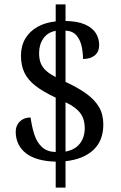

<svg xmlns="http://www.w3.org/2000/svg" viewBox="-20 -780 556 879"><path d="M235 -40Q191 -41 157 -50.5Q123 -60 100 -77.5Q77 -95 64.5 -120Q52 -145 52 -176Q52 -196 60.5 -210.5Q69 -225 84 -233.5Q99 -242 120 -242Q126 -199 137.5 -163.5Q149 -128 172.5 -106.5Q196 -85 235 -84V-333Q177 -360 142 -387.5Q107 -415 91.5 -448Q76 -481 76 -525Q76 -570 96 -603.5Q116 -637 151.5 -657Q187 -677 235 -682V-760H280V-684Q335 -683 369 -668Q403 -653 418.5 -628.5Q434 -604 434 -574Q434 -543 414 -526.5Q394 -510 360 -510Q360 -540 353.5 -569Q347 -598 330 -618Q313 -638 280 -640V-405Q337 -379 375.5 -351Q414 -323 433.5 -289.5Q453 -256 453 -210Q453 -136 407.5 -93.5Q362 -51 280 -42V79H235ZM280 -86Q323 -94 345.5 -122.5Q368 -151 368 -194Q368 -234 348 -261.5Q328 -289 280 -312ZM235 -639Q198 -632 178.5 -604Q159 -576 159 -537Q159 -508 167.5 -488.5Q176 -469 193 -454.5Q210 -440 235 -427Z"/></svg>

Font: Noto Serif Khmer SemiCondensed
Style: Regular
Weight: 400
Width: 4
Designer: Danh Hong and the Monotype Design Team
Foundry: Monotype Imaging Inc.
Version: Version 2.004